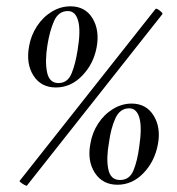

<svg xmlns="http://www.w3.org/2000/svg" viewBox="-20 -580 562 608"><path d="M65 8Q64 9 57.5 5.5Q51 2 46 -2Q41 -6 42 -7L472 -551Q474 -554 480 -550.5Q486 -547 491 -542Q496 -537 494 -535ZM352 5Q305 5 280.5 -32.5Q256 -70 266 -124Q272 -160 291 -189Q310 -218 338 -235Q366 -252 397 -252Q443 -252 466.5 -214Q490 -176 480 -123Q470 -69 434.5 -32Q399 5 352 5ZM360 -10Q390 -10 402.5 -40Q415 -70 421 -116Q430 -176 421.5 -206.5Q413 -237 389 -237Q360 -237 345.5 -205.5Q331 -174 325 -128Q316 -78 323 -44Q330 -10 360 -10ZM157 -303Q110 -303 86 -340.5Q62 -378 72 -433Q78 -468 97 -497Q116 -526 144 -543Q172 -560 203 -560Q250 -560 273 -522Q296 -484 286 -430Q276 -377 240 -340Q204 -303 157 -303ZM165 -317Q194 -317 206.5 -347Q219 -377 226 -423Q236 -483 227.5 -514Q219 -545 195 -545Q165 -545 151 -513Q137 -481 130 -436Q122 -386 129 -351.5Q136 -317 165 -317Z"/></svg>

Font: Cormorant Infant Light Medium
Style: Italic
Weight: 500
Italic angle: -10°
Version: Version 4.001